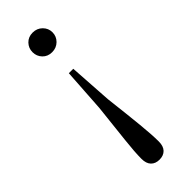

<svg xmlns="http://www.w3.org/2000/svg" viewBox="-252 -557 811 811"><g transform="rotate(-45 154.0 -151.5)"><path d="M153.5 -530.6Q179.4 -530.6 196.8 -513.4Q214.1 -496.2 214.1 -472.2Q214.1 -448 196.8 -430.7Q179.4 -413.5 153.5 -413.5Q127.7 -413.5 111.2 -430.7Q94.8 -448 94.8 -472.2Q94.8 -496.2 111.2 -513.4Q127.7 -530.6 153.5 -530.6ZM153.5 228.2Q129.4 228.2 115.6 213.9Q101.7 199.5 101.7 171.7Q101.7 131.8 109.1 66.1Q116.4 0.5 128 -106.8L140.6 -301H167.1L179.7 -106.8Q192.3 0.5 198.8 66.1Q205.4 131.8 205.4 171.7Q205.4 199.5 191.6 213.9Q177.7 228.2 153.5 228.2Z"/></g></svg>

Font: Noto Serif KR
Style: Regular
Weight: 200
Designer: Ryoko NISHIZUKA 西塚涼子 (kana & ideographs); Frank Grießhammer (Latin, Greek & Cyrillic); Wenlong ZHANG 张文龙 (bopomofo); San
Foundry: Adobe
Version: Version 2.001;hotconv 1.1.0;makeotfexe 2.6.0